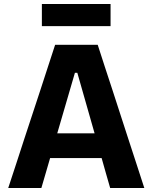

<svg xmlns="http://www.w3.org/2000/svg" viewBox="-20 -936 758 956"><path d="M21 0Q40 -57.5 60.8 -121Q81.5 -184.5 100 -241.5L180.5 -486Q202 -552.5 219.5 -605.8Q237 -659 254.5 -713H466.5Q484.5 -657 501.8 -604Q519 -551 540.5 -486L620 -241Q639.5 -181.5 659.8 -119.2Q680 -57 698.5 0H528.5Q518 -36 507.2 -74Q496.5 -112 486 -149H229.5Q218.5 -111.5 207.5 -73.5Q196.5 -35.5 186 0ZM353 -573.5 265 -272H451L365 -573.5ZM188.5 -806V-916H530.5V-806Z"/></svg>

Font: Commissioner
Style: Bold
Weight: 700
Designer: Kostas Bartsokas
Foundry: Kostas Bartsokas
Version: Version 1.000; ttfautohint (v1.8.3)